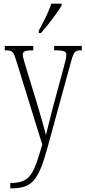

<svg xmlns="http://www.w3.org/2000/svg" viewBox="-20 -786 465 1045"><path d="M191 -619V-606H203C243 -652 296 -721 315 -756V-766H259C245 -721 221 -676 191 -619ZM36 210V239H39C150 239 187 204 237 23L361 -430C380 -502 385 -512 420 -512H425V-536H275V-512H290C335 -511 341 -503 341 -487C341 -471 334 -447 327 -420L268 -202C253 -139 238 -87 230 -50C222 -85 204 -148 180 -227L122 -417C112 -451 104 -476 104 -488C104 -505 114 -512 158 -512H161V-536H6V-512H8C50 -512 53 -506 70 -451L210 1C163 159 148 210 36 210Z"/></svg>

Font: Noto Serif Sinhala ExtraCondensed ExtraLight
Style: Regular
Weight: 200
Width: 2
Designer: Jelle Bosma - Monotype Design Team
Foundry: Monotype Imaging Inc.
Version: Version 2.007